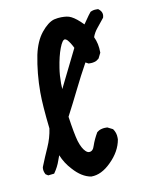

<svg xmlns="http://www.w3.org/2000/svg" viewBox="-81 -762 661 827"><g transform="rotate(-10 250.0 -348.5)"><path d="M367.2 -585Q381.8 -554.7 381.8 -516.6V-514.6L370.1 -491.2Q360.4 -482.4 351.1 -480Q341.8 -477.5 335.9 -477.5Q330.1 -477.5 324.2 -477.5L311.5 -484.4Q282.2 -431.6 255.4 -377Q228.5 -322.3 199.2 -266.6Q210 -191.4 219.7 -157.2Q230.5 -123 245.1 -109.4Q252.9 -101.6 260.7 -101.6Q277.3 -101.6 284.2 -125Q293 -151.4 309.6 -179.7Q319.3 -187.5 327.1 -189.5Q337.9 -192.4 343.8 -192.4Q349.6 -192.4 355.5 -192.4L378.9 -180.7Q391.6 -163.1 391.6 -141.6Q391.6 -137.7 391.6 -133.8Q382.8 -82 337.9 -38.1Q295.9 3.9 252 3.9H251Q210 -2.9 172.9 -44.9Q145.5 -74.2 130.9 -110.4Q127 -99.6 123 -88.9Q114.3 -62.5 95.7 -36.1L69.3 -33.2L58.6 -40Q51.8 -52.7 51.8 -64.5Q51.8 -72.3 53.7 -75.2Q69.3 -114.3 86.4 -152.3Q103.5 -190.4 109.4 -231.4Q97.7 -335 97.7 -390.6Q97.7 -473.6 113.3 -552.7Q126 -611.3 154.3 -646.5Q183.6 -682.6 210.9 -690.4Q228.5 -694.3 242.2 -694.3Q255.9 -694.3 266.1 -692.9Q276.4 -691.4 286.1 -686.5Q307.6 -675.8 335.9 -646.5L360.4 -681.6L371.1 -695.3Q382.8 -701.2 394.5 -701.2Q398.4 -701.2 405.3 -701.2Q410.2 -697.3 412.1 -695.3Q421.9 -685.5 421.9 -672.9Q421.9 -668.9 419.9 -661.1L387.7 -621.1Q374 -604.5 367.2 -585ZM241.2 -597.7Q230.5 -597.7 217.8 -564.5Q205.1 -531.2 197.3 -480.5Q192.4 -450.2 192.4 -413.1Q192.4 -401.4 193.4 -388.7L275.4 -554.7Q263.7 -579.1 251 -592.8Q245.1 -597.7 241.2 -597.7Z"/></g></svg>

Font: JasonHandwriting2
Style: SemiBold
Weight: 600
Version: Version 1.04.7